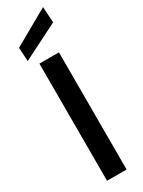

<svg xmlns="http://www.w3.org/2000/svg" viewBox="-253 -997 759 1022"><g transform="rotate(-30 126.5 -485.5)"><path d="M66 0V-720H186V0ZM19 -763 14 -847 233 -971 239 -874Z"/></g></svg>

Font: DM Sans 20pt SemiBold
Style: Regular
Weight: 600
Version: Version 4.004;gftools[0.9.30]